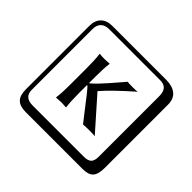

<svg xmlns="http://www.w3.org/2000/svg" viewBox="-209 -1030 1517 1517"><g transform="rotate(45 550.0 -271.0)"><path d="M341.8 -375Q341.8 -469.2 334 -524.9L335.9 -527.8Q363.8 -524.9 390.1 -524.9Q390.1 -524.9 444.8 -527.8L445.8 -524.9Q438 -473.1 438 -375V-304.7Q443.8 -306.6 448.2 -310.1Q471.2 -330.1 499 -359.6Q526.9 -389.2 545.4 -410.2Q564 -431.2 598.4 -471.2Q632.8 -511.2 647 -527.8Q655.8 -524.9 706.1 -524.9Q747.1 -524.9 758.8 -527.8Q605 -393.1 530.8 -307.1V-306.2L767.1 -39.1Q752 -42 705.1 -42Q648.9 -42 636.2 -39.1Q612.3 -68.8 567.1 -127.4Q522 -186 490.5 -226.1Q459 -266.1 445.8 -278.8Q442.9 -280.8 438 -283.2V-191.9Q438 -97.7 445.8 -42L443.8 -39.1Q416 -42 390.1 -42L335 -39.1L334 -42Q341.8 -95.2 341.8 -191.9ZM249 -717.8Q204.1 -717.8 179.9 -693.8Q155.8 -669.9 155.8 -625V53.2Q155.8 136.2 249 136.2H820.8Q865.7 136.2 884.8 117.2Q903.8 98.1 903.8 53.2V-625Q903.8 -717.8 820.8 -717.8ZM1000 84Q1000 152.8 973.4 182.4Q946.8 211.9 880.9 211.9H249Q181.2 211.9 150.6 181.4Q120.1 150.9 120.1 84V-625Q120.1 -687 154.1 -720.5Q188 -753.9 249 -753.9H851.1Q920.9 -753.9 960.4 -721.9Q1000 -689.9 1000 -625Z"/></g></svg>

Font: Linux Biolinum Keyboard O
Style: Regular
Weight: 700
Designer: Philipp H. Poll
Foundry: Philipp H. Poll
Version: Version 0.6.1